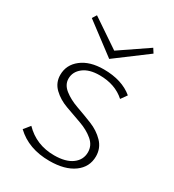

<svg xmlns="http://www.w3.org/2000/svg" viewBox="-164 -754 772 854"><g transform="rotate(30 221.5 -327.5)"><path d="M385 -639 226 -520 68 -639 82 -661 227 -563 371 -661ZM113 -354Q113 -323 141.5 -300.5Q170 -278 211 -263.5Q252 -249 293.5 -232.5Q335 -216 363.5 -186.5Q392 -157 392 -115Q392 -60 346.5 -27Q301 6 222 6Q115 6 49 -57L75 -89Q136 -26 228 -26Q287 -26 319.5 -50Q352 -74 352 -113Q352 -148 323.5 -172Q295 -196 254 -210.5Q213 -225 171.5 -240Q130 -255 101.5 -282.5Q73 -310 73 -350Q73 -402 115.5 -435Q158 -468 229 -468Q323 -468 379 -421L357 -390Q306 -436 226 -436Q173 -436 143 -412.5Q113 -389 113 -354Z"/></g></svg>

Font: EauTestSC Light
Style: Regular
Weight: 300
Designer: Christian Thalmann (Catharsis Fonts)
Version: Version 0.001;PS 000.001;hotconv 1.0.88;makeotf.lib2.5.64775